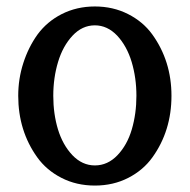

<svg xmlns="http://www.w3.org/2000/svg" viewBox="-20 -558 584 591"><path d="M272 13.2Q215.3 13.2 169.2 -10.5Q123 -34.2 94.7 -73.7Q36.1 -155.3 36.1 -263.2Q36.1 -315.4 51.8 -364Q67.4 -412.6 95.7 -452.1Q125 -491.7 169.9 -514.6Q216.3 -538.1 272 -538.1Q328.1 -538.1 374.3 -514.6Q420.4 -491.2 448.7 -452.1Q507.8 -370.1 507.8 -263.2Q507.8 -155.3 449.2 -73.7Q420.9 -34.2 374.8 -10.5Q328.6 13.2 272 13.2ZM272 -48.8Q311.5 -48.8 341.6 -80.3Q371.6 -111.8 385.7 -159.7Q399.9 -208 399.9 -263.2Q399.9 -318.4 385.3 -367.2Q370.6 -416 340.8 -448.2Q310.5 -480 272 -480Q232.9 -480 203.1 -448Q173.3 -416 158.7 -367.2Q144 -318.4 144 -263.2Q144 -207.5 158.4 -159.9Q172.9 -112.3 202.6 -80.6Q232.9 -48.8 272 -48.8Z"/></svg>

Font: Trocchi
Style: Regular
Weight: 400
Designer: Vernon Adams
Foundry: Vernon Adams
Version: Version 1.101; ttfautohint (v1.8.4.7-5d5b);gftools[0.9.27]